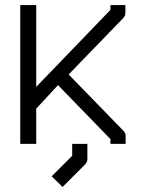

<svg xmlns="http://www.w3.org/2000/svg" viewBox="-20 -617 580 758"><path d="M123 -188V-49H60V-597H123V-274L416 -578V-597H475V-566Q475 -554 466 -545L251 -323L467 -101Q476 -92 476 -80V-49H416V-68L209 -281ZM265 -49H325V10Q325 23 317 31L227 121L184 79L265 -2Z"/></svg>

Font: 3270 Nerd Font
Style: Regular
Weight: 400
Monospace: yes
Version: Version 3.0.1;Nerd Fonts 3.3.0